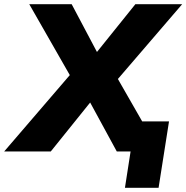

<svg xmlns="http://www.w3.org/2000/svg" viewBox="-79 -725 892 919"><path d="M519 174 546 0H487L509 -144H730L680 174ZM-59 0 283 -398 284 -315 61 -705H264L399 -450H364L569 -705H793L457 -314L456 -398L684 0H480L338 -261H374L164 0Z"/></svg>

Font: Nunito Sans 11pt Black
Style: Italic
Weight: 900
Italic angle: -9°
Version: Version 3.101;gftools[0.9.27]